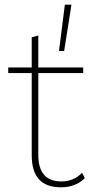

<svg xmlns="http://www.w3.org/2000/svg" viewBox="-20 -787 386 817"><path d="M284 -767 253 -570H231L256 -767ZM329 -52 341 -29Q302 10 239 10Q115 10 115 -126V-476H15V-500H115V-628L143 -636V-500H334V-476H143V-128Q143 -15 241 -15Q295 -15 329 -52Z"/></svg>

Font: Elaine Sans ExtraLight
Style: Regular
Weight: 275
Designer: Wei Huang
Foundry: Wei Huang
Version: Version 2.001;December 24, 2019;FontCreator 12.0.0.2547 64-b